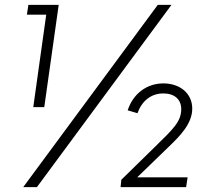

<svg xmlns="http://www.w3.org/2000/svg" viewBox="-20 -765 869 785"><path d="M116 -327H161L220 -745H96L90 -705H169ZM75 0H131L681 -745H625ZM473 0H741L747 -40H541L670 -165C717 -210 766 -260 766 -321C766 -383 716 -424 648 -424C582 -424 525 -384 502 -314L542 -302C560 -352 597 -383 648 -383C694 -383 721 -358 721 -319C721 -267 686 -236 616 -167L476 -30Z"/></svg>

Font: Mluvka ExtraLight
Style: Italic
Weight: 200
Italic angle: -8°
Designer: Modified by Jiří Krblich, Original typeface by Gumpita Rahayu
Foundry: Gumpita Rahayu & Jiří Krblich
Version: Version 2.000;Glyphs 3.1.1 (3134)